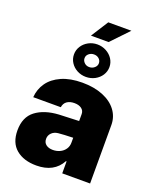

<svg xmlns="http://www.w3.org/2000/svg" viewBox="-167 -1014 906 1119"><g transform="rotate(20 286.0 -455.0)"><path d="M219.7 -315.4 343.8 -320.3V-363.3Q343.8 -384.8 327.1 -397Q310.5 -409.2 283.2 -409.2Q254.4 -409.2 236.8 -396.5Q219.2 -383.8 215.8 -359.4H44.9Q48.3 -409.2 76.4 -449.5Q104.5 -489.7 157.7 -513.4Q210.9 -537.1 286.1 -537.1Q358.9 -537.1 413.8 -514.9Q468.8 -492.7 498.5 -452.9Q528.3 -413.1 528.3 -362.3V0H355.5V-74.2H351.6Q306.6 8.8 197.3 8.8Q118.2 8.8 71.3 -30.5Q24.4 -69.8 24.4 -146.5Q24.4 -229 77.6 -269.5Q130.9 -310.1 219.7 -315.4ZM256.8 -109.4Q280.3 -109.4 300.5 -118.9Q320.8 -128.4 333 -146.5Q345.2 -164.6 344.7 -188.5V-216.8Q286.6 -215.3 252.9 -211.9Q228 -209 213.1 -193.8Q198.2 -178.7 198.2 -157.2Q198.2 -134.3 214.4 -121.8Q230.5 -109.4 256.8 -109.4ZM306.6 -918.9H450.2L347.7 -811.5H238.3ZM182.6 -675.8Q182.6 -703.1 197.3 -726.1Q211.9 -749 237.1 -762.7Q262.2 -776.4 292 -776.4Q321.8 -776.4 347.2 -762.7Q372.6 -749 387.5 -726.1Q402.3 -703.1 402.3 -675.8Q402.3 -648.4 387.5 -625.2Q372.6 -602.1 347.2 -588.6Q321.8 -575.2 292 -575.2Q262.2 -575.2 237.1 -588.6Q211.9 -602.1 197.3 -625Q182.6 -647.9 182.6 -675.8ZM336.9 -675.8Q336.9 -691.9 324.5 -703.4Q312 -714.8 293 -714.8Q274.9 -714.8 261.5 -703.6Q248 -692.4 248 -675.8Q248 -659.7 260.5 -647.7Q272.9 -635.7 291 -635.7Q309.6 -635.7 323.2 -647.5Q336.9 -659.2 336.9 -675.8Z"/></g></svg>

Font: Pretendard GOV Black
Style: Regular
Weight: 900
Designer: Base glyphs from Inter by Rasmus Andersson; Hangeul glyphs from Noto Sans CJK(Source Han Sans) by Jang Soo-young and Kan
Foundry: Kil Hyung-jin
Version: Version 1.309